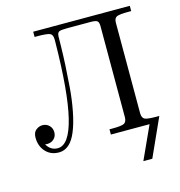

<svg xmlns="http://www.w3.org/2000/svg" viewBox="-125 -793 1028 1098"><g transform="rotate(-15 389.0 -244.0)"><path d="M27 -94Q27 -125 45 -139Q63 -153 83 -153Q107 -153 123 -137Q139 -121 139 -97Q139 -73 123 -57.5Q107 -42 82 -42Q74 -42 70 -43Q93 -3 135 -3Q271 -3 278 -592V-609Q278 -637 261.5 -644.5Q245 -652 185 -652H171V-683H743V-652H728Q673 -652 657 -644.5Q641 -637 641 -610V-73Q642 -46 657.5 -38.5Q673 -31 728 -31H743L641 195H588L677 0H448V-31H465Q519 -31 534.5 -39Q550 -47 551 -73V-614Q551 -637 542 -644.5Q533 -652 502 -652H363Q328 -652 316.5 -647Q305 -642 304 -620Q304 -614 303 -560.5Q302 -507 299 -449Q296 -391 290.5 -320.5Q285 -250 272 -183Q259 -116 240 -70Q203 22 136 22Q87 22 57 -11Q27 -44 27 -94Z"/></g></svg>

Font: CMU Serif
Style: Roman
Weight: 500
Version: Version 0.7.0